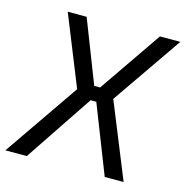

<svg xmlns="http://www.w3.org/2000/svg" viewBox="-121 -787 853 883"><g transform="rotate(15 306.0 -345.0)"><path d="M400 -357 545 0H455L328 -324H301L84 0H-18L228 -357L94 -690H184L300 -392H328L533 -690H630Z"/></g></svg>

Font: Exo 2.0
Style: Italic
Weight: 400
Italic angle: -8°
Designer: Natanael Gama
Version: Version 1.001;PS 001.001;hotconv 1.0.70;makeotf.lib2.5.58329